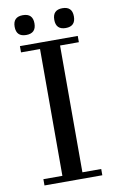

<svg xmlns="http://www.w3.org/2000/svg" viewBox="-93 -885 566 935"><g transform="rotate(-10 190.0 -417.5)"><path d="M335 -31V0H49V-31H143V-658H49V-689H335V-658H242V-31ZM284.5 -835Q333 -835 333 -786Q333 -737 284.5 -737Q236 -737 236 -786Q236 -835 284.5 -835ZM89 -835Q138 -835 138 -786Q138 -737 89 -737Q40 -737 40 -786Q40 -835 89 -835Z"/></g></svg>

Font: GFS Didot
Style: Regular
Weight: 400
Designer: Takis Katsoulidis and George D. Matthiopoulos
Foundry: Takis Katsoulidis and George D. Matthiopoulos
Version: Version 1.0